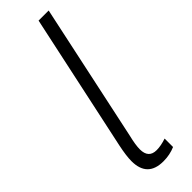

<svg xmlns="http://www.w3.org/2000/svg" viewBox="-249 -722 740 740"><g transform="rotate(-45 121.0 -352.0)"><path d="M192 -3V-49Q162 -39 139 -39Q95 -39 95 -87Q95 -111 105 -152L225 -714H170L50 -154Q40 -106 40 -78Q40 10 127 10Q162 10 192 -3Z"/></g></svg>

Font: Noto Sans UI SemiCondensed Light
Style: Italic
Weight: 300
Width: 4
Designer: Monotype Design Team
Foundry: Monotype Imaging Inc.
Version: 1.001